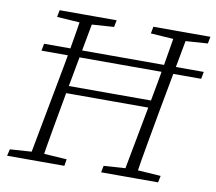

<svg xmlns="http://www.w3.org/2000/svg" viewBox="-76 -762 953 849"><g transform="rotate(10 401.0 -337.0)"><path d="M8 0 15 -30 133 -38H149L270 -30L265 0ZM105 0 173 -362Q188 -440 201.5 -518Q215 -596 227 -674H283L216 -312Q202 -234 188 -156Q174 -78 162 0ZM119 -643 125 -674H381L375 -643L257 -635H240ZM430 0 436 -30 554 -38H571L692 -30L686 0ZM526 0 594 -362Q609 -440 622 -518Q635 -596 648 -674H704L637 -312Q623 -234 609 -156Q595 -78 583 0ZM540 -643 546 -674H802L796 -643L679 -635H661ZM195 -318V-351H612V-318ZM77 -484 83 -516H800L794 -484Z"/></g></svg>

Font: Source Serif 4 18pt Light
Style: Italic
Weight: 300
Italic angle: -12°
Designer: Frank Grießhammer
Foundry: Adobe Systems Incorporated
Version: Version 4.004;hotconv 1.0.116;makeotfexe 2.5.65601